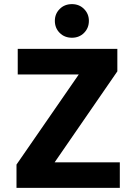

<svg xmlns="http://www.w3.org/2000/svg" viewBox="-20 -911 661 931"><path d="M561 0H60V-113L362 -550H66V-674H549V-565L245 -124H561ZM411 -810Q411 -775 387.5 -751.5Q364 -728 329 -728Q293 -728 269.5 -751.5Q246 -775 246 -810Q246 -844 269.5 -867.5Q293 -891 329 -891Q364 -891 387.5 -867.5Q411 -844 411 -810Z"/></svg>

Font: Hind Guntur
Style: Bold
Weight: 700
Designer: Manushi Parikh, Hitesh Malaviya
Foundry: Indian Type Foundry
Version: Version 1.002;PS 1.0;hotconv 1.0.86;makeotf.lib2.5.63406; tt